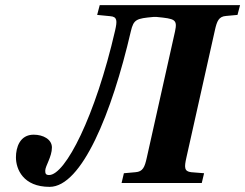

<svg xmlns="http://www.w3.org/2000/svg" viewBox="-20 -712 954 747"><path d="M42 -100C42 -54 70 15 173 15C298 15 415 -271 489 -590C500 -637 511 -640 576 -646H590C660 -639 671 -637 661 -590L551 -98C543 -62 536 -44 507 -42L462 -38L453 0H765L774 -38L724 -42C696 -45 697 -62 705 -98L816 -594C824 -630 831 -648 860 -650L904 -654L914 -692H368L358 -654L409 -649C437 -647 436 -630 428 -594C351 -259 234 -31 171 -31C158 -31 156 -37 156 -48C156 -66 182 -102 182 -138C182 -170 148 -188 111 -188C57 -188 42 -138 42 -100Z"/></svg>

Font: Heuristica
Style: Bold Italic
Weight: 700
Italic angle: -13°
Version: Version 1.0.1